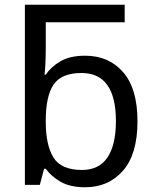

<svg xmlns="http://www.w3.org/2000/svg" viewBox="-20 -780 655 810"><path d="M339 10Q276 10 236 -13Q196 -36 173 -68H166L148 0H85V-760H506V-686H173V-575Q173 -541 171.5 -511.5Q170 -482 168 -465H173Q196 -499 236 -522Q276 -545 339 -545Q439 -545 499.5 -475.5Q560 -406 560 -268Q560 -130 499 -60Q438 10 339 10ZM326 -63Q398 -63 433.5 -116Q469 -169 469 -269Q469 -472 324 -472Q239 -472 206 -423Q173 -374 173 -271V-267Q173 -168 205.5 -115.5Q238 -63 326 -63Z"/></svg>

Font: Noto Sans Living
Style: Regular
Weight: 400
Designer: Monotype Design Team
Foundry: Monotype Imaging Inc.
Version: Version 2.013; ttfautohint (v1.8.4.7-5d5b)